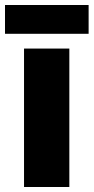

<svg xmlns="http://www.w3.org/2000/svg" viewBox="-35 -747 374 767"><path d="M242 0H61V-553H242ZM319 -727V-612H-15V-727Z"/></svg>

Font: Noto Sans Myanmar SemiCondensed Black
Style: Regular
Weight: 900
Width: 4
Designer: Monotype Design Team
Foundry: Monotype Imaging Inc.
Version: Version 2.107; ttfautohint (v1.8.4.7-5d5b)